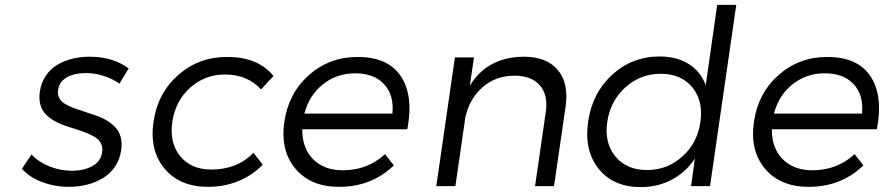

<svg xmlns="http://www.w3.org/2000/svg" viewBox="-20 -762 3619 786"><path d="M69.8 -70.8 108.9 -129.9Q137.7 -98.6 182.4 -80.8Q227.1 -63 273.9 -63Q323.2 -63 357.9 -82Q392.6 -101.1 397.9 -138.2Q401.4 -158.2 393.8 -173.8Q386.2 -189.5 370.8 -199.5Q355.5 -209.5 335 -217.5Q314.5 -225.6 291.3 -232.9Q268.1 -240.2 244.9 -248Q221.7 -255.9 201.4 -267.8Q181.2 -279.8 166.5 -294.9Q151.9 -310.1 145.3 -333.7Q138.7 -357.4 143.1 -387.2Q148.4 -423.8 167.5 -451.9Q186.5 -480 214.6 -496.6Q242.7 -513.2 275.9 -521.5Q309.1 -529.8 346.2 -529.8Q442.4 -529.8 506.8 -481.9L469.2 -419.9Q440.9 -439.5 404.5 -451.2Q368.2 -462.9 332 -462.9Q285.2 -462.9 253.9 -445.6Q222.7 -428.2 217.8 -393.1Q214.8 -374.5 222.9 -360.1Q231 -345.7 246.6 -336.4Q262.2 -327.1 283.2 -319.3Q304.2 -311.5 327.4 -304.2Q350.6 -296.9 373.8 -288.8Q397 -280.8 417.2 -268.6Q437.5 -256.3 452.4 -240.7Q467.3 -225.1 473.9 -201.2Q480.5 -177.2 476.1 -147Q470.7 -109.4 450.7 -79.8Q430.7 -50.3 401.1 -32.7Q371.6 -15.1 336.4 -6.1Q301.3 2.9 262.2 2.9Q204.6 2.9 153.1 -16.4Q101.6 -35.6 69.8 -70.8Z M907.7 -528.8Q1034.7 -530.3 1099.6 -451.2L1048.8 -396Q992.7 -457 900.9 -457Q818.8 -457 758.5 -403.1Q698.2 -349.1 685.5 -263.2Q672.9 -177.2 717.8 -122.6Q762.7 -67.9 844.7 -67.9Q950.7 -67.9 1017.6 -136.2L1055.7 -87.9Q1013.7 -44.4 956.3 -20.8Q898.9 2.9 831.5 2.9Q716.8 2.9 654.1 -71.3Q591.3 -145.5 608.4 -263.2Q625.5 -380.9 709.5 -454.8Q793.5 -528.8 907.7 -528.8Z M1443.4 -528.8Q1568.4 -529.3 1621.1 -449.7Q1673.8 -370.1 1647.5 -232.9H1217.3Q1216.8 -155.8 1261.7 -110.4Q1306.6 -64.9 1383.3 -64.9Q1484.4 -64.9 1556.2 -130.9L1592.3 -85Q1501.5 2.9 1368.2 2.9Q1252 2.9 1189.5 -71.3Q1127 -145.5 1144 -263.2Q1161.1 -380.9 1244.9 -454.8Q1328.6 -528.8 1443.4 -528.8ZM1226.1 -296.9H1586.4Q1593.8 -372.6 1552.5 -417.2Q1511.2 -461.9 1434.1 -461.9Q1358.9 -461.9 1302.2 -417Q1245.6 -372.1 1226.1 -296.9Z M1766.1 0 1842.3 -526.9H1920.4L1903.3 -411.1Q1974.6 -528.3 2124 -529.8Q2218.3 -529.8 2263.7 -475.3Q2309.1 -420.9 2295.4 -325.2L2248 0H2170.4L2214.4 -304.2Q2224.1 -373.5 2189.9 -412.8Q2155.8 -452.1 2085.9 -452.1Q2009.3 -451.7 1956.1 -405.5Q1902.8 -359.4 1885.3 -283.2L1844.2 0Z M2680.2 -530.8Q2750.5 -530.8 2799.3 -500.2Q2848.1 -469.7 2869.1 -413.1L2916 -742.2H2994.1L2886.7 0H2809.1L2824.7 -112.8Q2787.1 -56.6 2730.2 -26.4Q2673.3 3.9 2603 3.9Q2490.7 3.9 2430.7 -71Q2370.6 -146 2387.7 -264.2Q2404.8 -382.3 2486.6 -456.5Q2568.4 -530.8 2680.2 -530.8ZM2465.8 -262.2Q2453.6 -176.8 2499.5 -121.3Q2545.4 -65.9 2628.9 -65.9Q2711.9 -65.9 2773.4 -121.3Q2835 -176.8 2847.2 -262.2Q2859.9 -348.6 2814.2 -404.3Q2768.6 -460 2685.1 -460Q2601.6 -460 2540 -404.3Q2478.5 -348.6 2465.8 -262.2Z M3365.7 -528.8Q3490.7 -529.3 3543.5 -449.7Q3596.2 -370.1 3569.8 -232.9H3139.6Q3139.2 -155.8 3184.1 -110.4Q3229 -64.9 3305.7 -64.9Q3406.7 -64.9 3478.5 -130.9L3514.6 -85Q3423.8 2.9 3290.5 2.9Q3174.3 2.9 3111.8 -71.3Q3049.3 -145.5 3066.4 -263.2Q3083.5 -380.9 3167.2 -454.8Q3251 -528.8 3365.7 -528.8ZM3148.4 -296.9H3508.8Q3516.1 -372.6 3474.9 -417.2Q3433.6 -461.9 3356.4 -461.9Q3281.2 -461.9 3224.6 -417Q3168 -372.1 3148.4 -296.9Z"/></svg>

Font: Trueno Light
Style: Italic
Weight: 300
Designer: Julieta Ulanovsky
Foundry: Julieta Ulanovsky
Version: Version 3.001b | FøM Fix